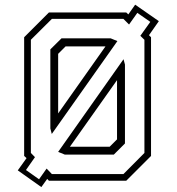

<svg xmlns="http://www.w3.org/2000/svg" viewBox="-20 -752 735 799"><path d="M152 26.5 54 -43 90.5 -94 80.5 -103V-597L183.5 -700H505.5L514 -692L542.5 -732.5L641 -664L600 -605.5L608.5 -597V-103L505.5 0H183.5L176.5 -7.5ZM271 -141.5H436.5L467 -172V-418.5ZM250 -108.5 222 -120 494 -505.5 500 -483.5V-155L453.5 -108.5ZM142.5 -6 174 -50.5 196 -27.5H493.5L581 -115.5V-586.5L564 -603L605.5 -661L551.5 -698.5L517 -650L493.5 -673.5H196L108.5 -586.5V-115.5L125.5 -98L88 -44.5ZM195.5 -194.5 189.5 -217.5V-546.5L236 -592.5H440.5L468.5 -581ZM222 -280 419 -559H253L222 -528Z"/></svg>

Font: Tourney Light
Style: Regular
Weight: 300
Version: Version 1.015